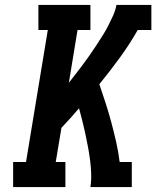

<svg xmlns="http://www.w3.org/2000/svg" viewBox="-20 -755 640 775"><path d="M33 0V-101H85L173 -634H135V-735H345V-634H293L258 -421Q272 -439 286.5 -457.5Q301 -476 315 -495Q329 -514 342.5 -533Q356 -552 368.5 -571.5Q381 -591 393.5 -610.5Q406 -630 416.5 -650.5Q427 -671 436.5 -692Q446 -713 450 -735H591V-634H536Q503 -576 463.5 -522Q424 -468 381 -415Q394 -377 406.5 -338.5Q419 -300 429.5 -260.5Q440 -221 449 -181.5Q458 -142 463 -101H512V0H345Q349 -27 348 -55Q347 -83 343.5 -109.5Q340 -136 335 -162.5Q330 -189 324.5 -215Q319 -241 312.5 -266.5Q306 -292 299 -318Q282 -298 264 -278Q246 -258 228 -239L205 -101H244V0Z"/></svg>

Font: Iosevka Curly Slab Extended
Style: Bold Italic
Weight: 700
Width: 7
Italic angle: -9°
Monospace: yes
Designer: Belleve Invis
Foundry: Belleve Invis
Version: Version 11.0.0; ttfautohint (v1.8.3)